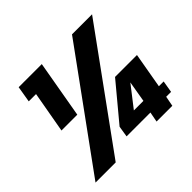

<svg xmlns="http://www.w3.org/2000/svg" viewBox="-162 -907 1110 1110"><g transform="rotate(-45 393.0 -352.0)"><path d="M37.1 0 546.9 -702.1H710.9L202.1 0ZM689.9 -134.8H729L716.8 -62H676.8L665 0H536.1L547.9 -62H353L363.8 -129.9L548.8 -352.1H728ZM488.8 -138.2H566.9L588.9 -267.1ZM110.8 -352.1 155.8 -605H96.2L112.8 -704.1H301.8L240.2 -352.1Z"/></g></svg>

Font: SVN-Poppins
Style: Bold Italic
Weight: 700
Italic angle: -10°
Designer: Ninad Kale (Devanagari), Jonny Pinhorn (Latin)
Foundry: Indian Type Foundry
Version: Version 3.002 2017